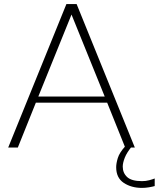

<svg xmlns="http://www.w3.org/2000/svg" viewBox="-20 -720 775 937"><path d="M20 0 304 -700H354L638 0H591L503 -219H155L67 0ZM167 -249H491L329 -649ZM673 197Q621 197 584 172.5Q547 148 547 96Q547 77 555 51Q563 25 591 -6H624Q599 24 589 49.5Q579 75 579 93Q579 124 600.5 144Q622 164 673 164Q692 164 708.5 159.5Q725 155 735 151V188Q725 191 707.5 194Q690 197 673 197Z"/></svg>

Font: Panamera Light
Style: Regular
Weight: 300
Designer: Bastien Sozeau
Foundry: NBR — Bastien Sozeau
Version: Version 3.002; ttfautohint (v1.8.4.7-5d5b);gftools[0.9.33]